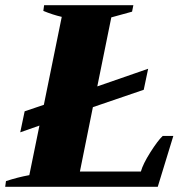

<svg xmlns="http://www.w3.org/2000/svg" viewBox="-43 -720 727 740"><path d="M625 -196 565 0H-23L-20 -22Q26 -37 70 -45L109 -236L35 -210L52 -291L126 -316L195 -655Q160 -663 124 -678L127 -700H471L466 -675L386 -653L332 -387L528 -455L511 -374L315 -307L265 -59H500Q508 -88 536.5 -133Q565 -178 584 -196Z"/></svg>

Font: Trirong Black
Style: Italic
Weight: 900
Italic angle: -12°
Designer: Katatrad Team
Foundry: CadsonDemak
Version: Version 1.001